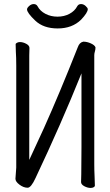

<svg xmlns="http://www.w3.org/2000/svg" viewBox="-20 -913 540 945"><path d="M426 12Q411 12 395 3.5Q379 -5 379 -17Q379 -29 380 -55Q380 -67 381 -188V-552Q280 -301 155 -37Q133 11 116 11Q96 11 76 -4Q56 -19 56 -33L58 -61Q60 -79 60 -88V-589Q60 -631 58 -659L57 -695Q57 -699 63.5 -702.5Q70 -706 78 -706Q93 -706 109 -697.5Q125 -689 125 -677Q125 -665 124 -640V-126L196 -282Q272 -451 363 -681Q371 -704 390 -708Q408 -708 427 -699.5Q446 -691 450 -680Q450 -669 447 -659.5Q444 -650 444 -641V-105Q444 -74 445.5 -45Q447 -16 447 1Q447 5 441 8.5Q435 12 426 12ZM264 -773Q194 -773 153.5 -811.5Q113 -850 113 -867Q113 -874 123.5 -883.5Q134 -893 146 -893Q159 -893 165 -882Q177 -859 203.5 -845Q230 -831 263 -831Q296 -831 322 -845Q348 -859 360 -882Q366 -893 379 -893Q391 -893 401.5 -883.5Q412 -874 412 -868Q412 -851 379 -816Q335 -773 264 -773Z"/></svg>

Font: LXGW WenKai Mono TC
Style: Regular
Weight: 400
Designer: LXGW / Fontworks Inc.
Foundry: LXGW / Fontworks Inc.
Version: Version 1.330